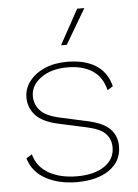

<svg xmlns="http://www.w3.org/2000/svg" viewBox="-53 -776 594 827"><g transform="rotate(-5 244.0 -362.0)"><path d="M246 10Q169 10 112.5 -20.5Q56 -51 38 -111L63 -126Q78 -71 127.5 -43Q177 -15 250 -15Q324 -15 368 -45Q412 -75 412 -126Q412 -161 389.5 -185Q367 -209 306 -222L191 -247Q121 -262 91 -294.5Q61 -327 61 -371Q61 -410 85 -441.5Q109 -473 151 -491.5Q193 -510 248 -510Q324 -510 372 -480Q420 -450 436 -388L412 -373Q398 -431 355.5 -458.5Q313 -486 248 -486Q178 -486 133.5 -454Q89 -422 89 -375Q89 -340 112.5 -313.5Q136 -287 194 -274L312 -248Q382 -233 411 -203Q440 -173 440 -128Q440 -64 387.5 -27Q335 10 246 10ZM312 -734H343L254 -583H229Z"/></g></svg>

Font: Work Sans ExtraLight
Style: Regular
Weight: 200
Designer: Wei Huang
Foundry: Wei Huang
Version: Version 2.010; ttfautohint (v1.8.3)